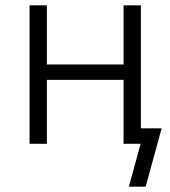

<svg xmlns="http://www.w3.org/2000/svg" viewBox="-20 -540 640 721"><path d="M527 161H464L508 0H444V-240H156V0H91V-520H156V-298H444V-520H509V-58H587Z"/></svg>

Font: Iosevka Light Extended
Style: Regular
Weight: 300
Width: 7
Monospace: yes
Designer: Belleve Invis
Foundry: Belleve Invis
Version: Version 32.5.0; ttfautohint (v1.8.4)